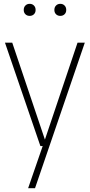

<svg xmlns="http://www.w3.org/2000/svg" viewBox="-20 -763 469 1003"><path d="M127 220 203 0 209 -17 385 -540H423L163 220ZM191 0 6 -540H44L226 0ZM295 -680Q281.5 -680 272.8 -688.5Q264 -697 264 -711Q264 -725.5 272.8 -734.2Q281.5 -743 295 -743Q308.5 -743 317.2 -734.2Q326 -725.5 326 -711Q326 -697 317.2 -688.5Q308.5 -680 295 -680ZM135 -680Q121.5 -680 112.8 -688.5Q104 -697 104 -711Q104 -725.5 112.8 -734.2Q121.5 -743 135 -743Q148.5 -743 157.2 -734.2Q166 -725.5 166 -711Q166 -697 157.2 -688.5Q148.5 -680 135 -680Z"/></svg>

Font: Encode Sans Condensed Thin
Style: Regular
Weight: 100
Width: 3
Designer: Multiple Designers
Foundry: Impallari Type
Version: Version 3.002